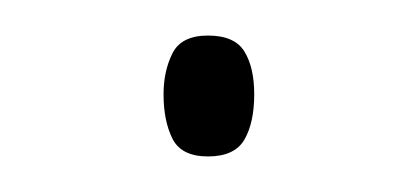

<svg xmlns="http://www.w3.org/2000/svg" viewBox="-20 -81 233 108"><path d="M72 -28Q72 -41 77 -51Q82 -61 97 -61Q112 -61 117.5 -52Q123 -43 123 -28Q123 -12 117.5 -2.5Q112 7 97 7Q82 7 77 -3Q72 -13 72 -28Z"/></svg>

Font: Noto Sans Bengali Condensed Thin
Style: Regular
Weight: 100
Width: 3
Designer: Joana Ranito - Universal Thirst; Jelle Bosma - Monotype Design Team
Foundry: Universal Thirst ehf.
Version: Version 3.000; ttfautohint (v1.8.4.7-5d5b)